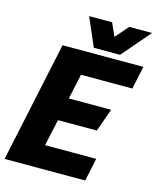

<svg xmlns="http://www.w3.org/2000/svg" viewBox="-127 -940 839 1026"><g transform="rotate(15 292.5 -427.0)"><path d="M140 -667H587L560 -540H276L246 -401H480L435 -274H220L188 -127H471L444 0H-2ZM585 -854 450 -697H305L237 -854H364L396 -782L459 -854Z"/></g></svg>

Font: Epunda Sans ExtraBold
Style: Italic
Weight: 800
Italic angle: -12.0243°
Designer: Simon Atzbach
Foundry: typofactur
Version: Version 2.204; ttfautohint (v1.8.4.7-5d5b)